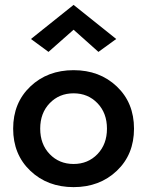

<svg xmlns="http://www.w3.org/2000/svg" viewBox="-20 -758 603 788"><path d="M104.5 -57Q34 -124 34 -230Q34 -336 104.5 -403Q175 -470 282 -470Q389 -470 459.5 -403Q530 -336 530 -230Q530 -124 459.5 -57Q389 10 282 10Q175 10 104.5 -57ZM184 -334.5Q145 -294 145 -230Q145 -166 184 -125.5Q223 -85 282 -85Q341 -85 380 -125.5Q419 -166 419 -230Q419 -294 380 -334.5Q341 -375 282 -375Q223 -375 184 -334.5ZM282 -636 179 -545 107 -598 282 -738 457 -598 384 -545Z"/></svg>

Font: Renner* Medium
Style: Medium
Weight: 500
Version: Version 003.000 ; ttfautohint (v0.97) -l 8 -r 50 -G 200 -x 1